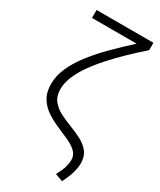

<svg xmlns="http://www.w3.org/2000/svg" viewBox="-232 -795 907 1088"><g transform="rotate(30 221.5 -251.0)"><path d="M374.5 218 324.5 200Q346.5 159 353.5 133.5Q360.5 108 360.5 89Q360.5 56 337.8 34.8Q315 13.5 279 -3Q243 -19.5 202.8 -36.5Q162.5 -53.5 126.5 -77.2Q90.5 -101 67.8 -137.5Q45 -174 45 -229Q45 -284 70.2 -339.2Q95.5 -394.5 139 -450Q182.5 -505.5 237.2 -560Q292 -614.5 351 -668H59V-720H431V-672Q381.5 -628.5 334.2 -583Q287 -537.5 245.5 -491.5Q204 -445.5 172.5 -400.5Q141 -355.5 123.2 -312.5Q105.5 -269.5 105.5 -230Q105.5 -184.5 128 -156Q150.5 -127.5 186 -109.2Q221.5 -91 261 -76Q300.5 -61 336 -42.5Q371.5 -24 394 4.2Q416.5 32.5 416.5 78Q416.5 96.5 412.2 117.5Q408 138.5 398.8 163.2Q389.5 188 374.5 218Z"/></g></svg>

Font: Geologica Cursive Thin
Style: Regular
Weight: 250
Designer: Sindre Bremnes, Frode Helland
Foundry: Monokrom Skriftforlag AS
Version: Version 1.010;gftools[0.9.28]